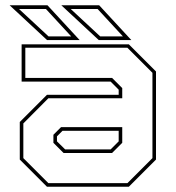

<svg xmlns="http://www.w3.org/2000/svg" viewBox="-20 -708 666 728"><path d="M158 0 55 -103V-245.5L158 -348.5H430V-368L399.5 -398.5H62V-540H468.5L571.5 -437V-103L468.5 0ZM221 -128 182.5 -166.5V-197L211.5 -226H443.5V-166.5L405 -128ZM163.5 -13.5H463L558 -108.5V-432L463 -527H76V-412.5H405L443.5 -374V-335.5H163.5L68.5 -240V-108.5ZM227 -141.5H399.5L430 -172V-212H217L196 -191V-172ZM478 -556H354.5L212.5 -688H356ZM446 -570 350 -674H248L360 -570ZM282 -556H158.5L16.5 -688H160ZM250 -570 154 -674H52L164 -570Z"/></svg>

Font: Tourney Thin Thin
Style: Regular
Weight: 250
Version: Version 1.015